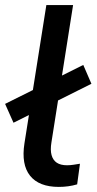

<svg xmlns="http://www.w3.org/2000/svg" viewBox="-32 -725 379 754"><path d="M199 9Q121 9 86 -35Q51 -79 64 -162L150 -705H255L170 -166Q165 -136 170.5 -116Q176 -96 191 -86Q206 -76 231 -76Q244 -76 256.5 -78Q269 -80 282 -82L271 -1Q254 4 236 6.5Q218 9 199 9ZM21 -243 -12 -317 295 -470 327 -396Z"/></svg>

Font: Nunito Sans 10pt SemiBold
Style: Italic
Weight: 600
Italic angle: -9°
Designer: Vernon Adams
Foundry: Vernon Adams
Version: Version 3.101;gftools[0.9.27]